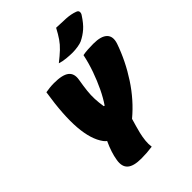

<svg xmlns="http://www.w3.org/2000/svg" viewBox="-269 -1067 1200 1200"><g transform="rotate(-45 331.0 -467.5)"><path d="M353 3Q305 10 255 10Q187 10 159 -15Q131 -40 140 -93Q149 -150 181 -219Q171 -226 163 -237Q118 -298 109 -411.5Q100 -525 128 -703Q145 -706 164 -708Q183 -710 202 -710Q276 -710 306 -686.5Q336 -663 327 -613Q319 -566 315 -529.5Q311 -493 312.5 -459.5Q314 -426 320 -388L326 -386Q353 -425 378 -477Q403 -529 423.5 -587Q444 -645 456 -703Q476 -707 501 -708.5Q526 -710 550 -710Q618 -710 645 -683Q672 -656 655 -605Q615 -490 547 -386Q479 -282 389 -207Q382 -182 374.5 -157Q367 -132 362 -110Q355 -81 352 -51.5Q349 -22 353 3ZM456 -945Q500 -944 541.5 -941.5Q583 -939 615 -927Q630 -922 631 -910Q632 -898 624 -887Q595 -842 567 -817.5Q539 -793 504 -776Q491 -770 466.5 -766Q442 -762 418 -762Q396 -762 365 -765Q334 -768 311 -776Q349 -806 374 -829.5Q399 -853 417.5 -880Q436 -907 456 -945Z"/></g></svg>

Font: Recursive Mn Csl St XBk
Style: Italic
Weight: 1000
Italic angle: -15°
Monospace: yes
Version: Version 1.079;hotconv 1.0.112;makeotfexe 2.5.65598; ttfautoh